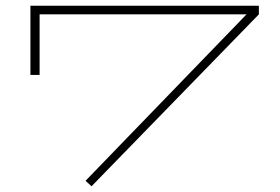

<svg xmlns="http://www.w3.org/2000/svg" viewBox="-20 -636 975 669"><path d="M882 -616V-586L299 13L278 -6L839 -586H118V-375H86V-616Z"/></svg>

Font: BioRhyme Expanded ExtraLight
Style: Regular
Weight: 275
Width: 7
Designer: Aoife Mooney
Foundry: Aoife Mooney Type
Version: Version 1.000